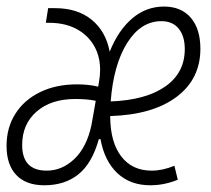

<svg xmlns="http://www.w3.org/2000/svg" viewBox="-27 -547 633 577"><path d="M428.7 -34.2Q461.4 -34.2 497.1 -48.8L507.3 -6.8Q466.3 9.8 424.8 9.8Q364.3 9.8 325.7 -26.6Q287.1 -63 274.9 -128.9H270Q250 -56.6 209 -23.4Q168 9.8 106 9.8Q51.3 9.8 22 -21Q-7.3 -51.8 -7.3 -108.4Q-7.3 -163.6 19.3 -205.3Q45.9 -247.1 93.8 -270.3Q141.6 -293.5 204.6 -293.5Q238.8 -293.5 268.1 -286.6L270.5 -300.8Q273.9 -319.8 273.9 -337.4Q273.9 -367.7 263.7 -393.1Q247.1 -433.1 210.2 -455.8Q173.3 -478.5 120.1 -478.5H110.8L117.7 -522.5H138.2Q205.6 -522.5 248.3 -487.8Q291 -453.1 302.7 -391.6Q328.1 -455.6 370.1 -491.5Q412.1 -527.3 465.8 -527.3Q517.6 -527.3 546.4 -493.7Q575.2 -460 575.2 -400.4Q575.2 -309.6 503.7 -255.9Q432.1 -202.1 304.2 -198.2Q304.2 -197.3 304.2 -195.8Q304.7 -119.6 337.4 -76.9Q370.1 -34.2 428.7 -34.2ZM305.7 -242.2Q411.1 -246.1 469.7 -287.1Q528.3 -328.1 528.3 -399.4Q528.3 -438.5 510 -460.9Q491.7 -483.4 458 -483.4Q396 -483.4 355 -417.7Q314 -352.1 305.7 -242.2ZM247.6 -169.9 251.5 -191.4 260.7 -244.1Q235.8 -249.5 199.2 -249.5Q126.5 -249.5 83 -211.7Q39.6 -173.8 39.6 -111.3Q39.6 -34.2 113.3 -34.2Q159.7 -34.2 196.5 -69.3Q233.4 -104.5 247.6 -169.9Z"/></svg>

Font: CaskaydiaCove NF ExtraLight
Style: Italic
Weight: 200
Italic angle: -10°
Designer: Aaron Bell
Foundry: Saja Typeworks
Version: Version 2111.001; VTT 6.35;Nerd Fonts 3.2.1